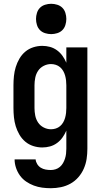

<svg xmlns="http://www.w3.org/2000/svg" viewBox="-20 -770 540 1013"><path d="M248 223Q225 223 202.5 220Q180 217 158.5 209Q137 201 118 188Q99 175 85.5 156.5Q72 138 64.5 115.5Q57 93 57 71H168Q169 84 176.5 96Q184 108 195.5 115Q207 122 220.5 124.5Q234 127 248 127Q261 127 273.5 123Q286 119 296 110.5Q306 102 312.5 90.5Q319 79 323 66.5Q327 54 328.5 41Q330 28 330 15V-81Q322 -62 310 -45Q298 -28 281 -15.5Q264 -3 244 2.5Q224 8 203 8Q179 8 155.5 0.5Q132 -7 113.5 -22.5Q95 -38 82.5 -59.5Q70 -81 63 -104Q56 -127 53.5 -151.5Q51 -176 51 -200V-320Q51 -344 53.5 -368.5Q56 -393 63 -416Q70 -439 82.5 -460.5Q95 -482 113.5 -497.5Q132 -513 155.5 -520.5Q179 -528 203 -528Q224 -528 244 -522.5Q264 -517 281 -504.5Q298 -492 310 -475Q322 -458 330 -439V-520H441V15Q441 42 437 68.5Q433 95 422 120Q411 145 393 165.5Q375 186 351.5 199Q328 212 301.5 217.5Q275 223 248 223ZM249 -88Q262 -88 274.5 -92Q287 -96 297 -104.5Q307 -113 313.5 -124.5Q320 -136 323.5 -148.5Q327 -161 328.5 -174Q330 -187 330 -200V-320Q330 -333 328.5 -346Q327 -359 323.5 -371.5Q320 -384 313.5 -395.5Q307 -407 297 -415.5Q287 -424 274.5 -428Q262 -432 249 -432Q229 -432 210.5 -422.5Q192 -413 181 -396.5Q170 -380 166 -360Q162 -340 162 -320V-200Q162 -180 166 -160Q170 -140 181 -123.5Q192 -107 210.5 -97.5Q229 -88 249 -88ZM250 -590Q234 -590 218 -595Q202 -600 191 -611Q180 -622 175 -638Q170 -654 170 -670Q170 -686 175 -702Q180 -718 191 -729Q202 -740 218 -745Q234 -750 250 -750Q266 -750 282 -745Q298 -740 309 -729Q320 -718 325 -702Q330 -686 330 -670Q330 -654 325 -638Q320 -622 309 -611Q298 -600 282 -595Q266 -590 250 -590Z"/></svg>

Font: Iosevka Term
Style: Bold
Weight: 700
Monospace: yes
Designer: Belleve Invis
Foundry: Belleve Invis
Version: Version 30.0.1